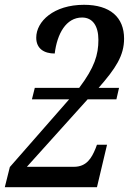

<svg xmlns="http://www.w3.org/2000/svg" viewBox="-23 -780 537 800"><path d="M-3 0H381L423 -177H381L375 -161C359 -122 338 -85 285 -85H89L342 -366H462L473 -414H388C459 -495 494 -548 494 -619C494 -708 436 -760 327 -760C201 -760 128 -691 128 -623C128 -577 161 -557 205 -557C215 -639 252 -707 319 -707C363 -707 387 -672 387 -614C387 -552 371 -499 307 -414H122L110 -366H265L18 -84Z"/></svg>

Font: Noto Serif Condensed Medium
Style: Italic
Weight: 500
Width: 3
Italic angle: -12°
Designer: Monotype Design Team
Foundry: Monotype Imaging Inc.
Version: Version 2.013